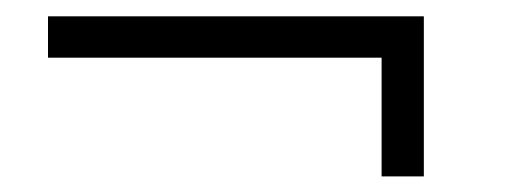

<svg xmlns="http://www.w3.org/2000/svg" viewBox="-20 -410 647 240"><path d="M457 -189.5V-337.9H40V-389.6H509.8V-189.5Z"/></svg>

Font: Namkio Khamti Book
Style: Regular
Weight: 500
Designer: Debbi Hosken
Foundry: SIL International
Version: Version 3.917